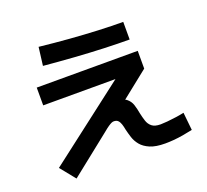

<svg xmlns="http://www.w3.org/2000/svg" viewBox="-140 -958 1280 1188"><g transform="rotate(-20 500.0 -364.0)"><path d="M169 59 89 -40 650 -471 652 -437H130V-554H795V-437L535 -230L471 -234Q474 -271 496.5 -290Q519 -309 557 -309Q605 -309 628.5 -291Q652 -273 661 -245Q670 -217 675 -187Q681 -159 689 -134Q697 -109 716 -93.5Q735 -78 773 -78Q789 -78 817 -80.5Q845 -83 876 -87.5Q907 -92 930 -97L942 20Q911 27 878.5 32.5Q846 38 815.5 40.5Q785 43 760 43Q698 43 660.5 27Q623 11 602.5 -14Q582 -39 573 -67.5Q564 -96 558 -121Q554 -143 548.5 -159.5Q543 -176 533.5 -185.5Q524 -195 506 -195Q499 -195 491 -191.5Q483 -188 469.5 -179Q456 -170 432 -150ZM772 -637Q698 -637 605 -640.5Q512 -644 411 -651Q310 -658 212 -667L227 -787Q327 -776 423.5 -768.5Q520 -761 609 -757Q698 -753 772 -753Z"/></g></svg>

Font: M PLUS 1
Style: Bold
Weight: 700
Designer: Coji Morishita
Foundry: UNDERFOREST DESIGN
Version: Version 1.001